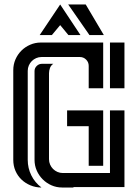

<svg xmlns="http://www.w3.org/2000/svg" viewBox="-20 -833 613 855"><path d="M469.7 -341.3H534.2V0H307.1V2H256.8Q231.4 2 209.2 -7.8Q187 -17.6 170.2 -34.4Q153.3 -51.3 143.6 -73.5Q133.8 -95.7 133.8 -121.1V-516.6Q133.8 -529.8 143.6 -539.3Q153.3 -548.8 166.5 -548.8H217.3Q207 -542 202.6 -530.3Q198.2 -518.6 198.2 -506.8V-124Q198.2 -111.3 203.1 -100.1Q208 -88.9 216.3 -80.6Q224.6 -72.3 235.8 -67.4Q247.1 -62.5 259.8 -62.5H469.7ZM165 -579.1Q152.3 -579.1 141.1 -574.2Q129.9 -569.3 121.6 -561Q113.3 -552.7 108.4 -541.5Q103.5 -530.3 103.5 -517.6V-121.1Q103.5 -84.5 119.4 -52.2Q135.3 -20 164.6 2Q138.7 2 115.7 -7.6Q92.8 -17.1 75.7 -33.4Q58.6 -49.8 48.8 -72.3Q39.1 -94.7 39.1 -121.1V-520.5Q39.1 -545.9 48.8 -568.4Q58.6 -590.8 75.2 -607.4Q91.8 -624 114.3 -633.8Q136.7 -643.6 162.1 -643.6H439.5V-439.9H375V-539.6Q375 -556.2 363.5 -567.6Q352.1 -579.1 335.4 -579.1ZM439.5 -94.7H375V-271H278.8V-341.3H439.5ZM534.2 -643.6V-439.9H469.7V-643.6ZM156.7 -676.8 248 -813 338.4 -676.8H284.7L248 -721.2L210.9 -676.8ZM361.8 -813 442.4 -676.8H378.4L283.7 -813Z"/></svg>

Font: Isar CAT
Style: Regular
Weight: 400
Designer: Digitized by Peter Wiegel
Foundry: CAT-Fonts, Peter Wiegel
Version: Version 1.000; ttfautohint (v1.3)